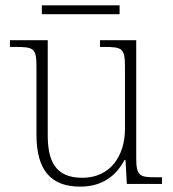

<svg xmlns="http://www.w3.org/2000/svg" viewBox="-20 -686 645 716"><path d="M136 -633H426V-666H136ZM279 10C363 10 414 -32 444 -89H448L453 0H584V-25H558C501 -25 488 -30 488 -97V-536H353V-511H368C435 -511 446 -506 446 -438V-205C446 -107 393 -23 287 -23C183 -23 158 -90 158 -183V-536H17V-511H38C105 -511 116 -506 116 -439V-184C116 -51 170 10 279 10Z"/></svg>

Font: Noto Serif Georgian ExtraLight
Style: Regular
Weight: 200
Designer: Monotype Design Team, Akaki Razmadze
Foundry: Google LLC
Version: Version 2.003